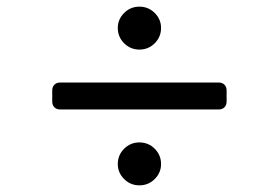

<svg xmlns="http://www.w3.org/2000/svg" viewBox="-20 -655 838 577"><path d="M334 -571Q334 -597 353 -616Q372 -635 399 -635Q426 -635 445 -616Q464 -597 464 -571Q464 -544 445 -525Q426 -506 399 -506Q372 -506 353 -525Q334 -544 334 -571ZM637 -326H161Q150 -326 143.5 -332.5Q137 -339 137 -350V-383Q137 -394 143.5 -400.5Q150 -407 161 -407H637Q648 -407 654.5 -400.5Q661 -394 661 -383V-350Q661 -339 654.5 -332.5Q648 -326 637 -326ZM334 -162Q334 -189 353 -208Q372 -227 399 -227Q426 -227 445 -208Q464 -189 464 -162Q464 -136 445 -117Q426 -98 399 -98Q372 -98 353 -117Q334 -136 334 -162Z"/></svg>

Font: Shippori Gothic B2 Bold
Style: Regular
Weight: 700
Designer: FONTDASU
Foundry: FONTDASU / Google Inc. / but / Adobe
Version: Version 1.130